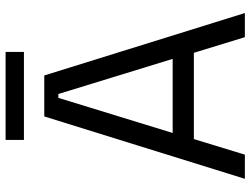

<svg xmlns="http://www.w3.org/2000/svg" viewBox="-122 -752 875 670"><g transform="rotate(-90 315.0 -417.5)"><path d="M109.8 0H25.5L243.2 -700H386.2L604 0H519.8L465.2 -178H164.2ZM308 -650.8 185.5 -252H444L321.5 -650.8ZM468.2 -771H161.2V-835H468.2Z"/></g></svg>

Font: Space Grotesk Variable Light
Style: Regular
Weight: 300
Designer: Florian Karsten
Foundry: Florian Karsten
Version: Version 2.000